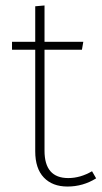

<svg xmlns="http://www.w3.org/2000/svg" viewBox="-20 -673 372 703"><path d="M317 -46 332 -20Q284 10 227 10Q172 10 140.5 -23Q109 -56 109 -119V-491H24V-520H109V-650L143 -653V-520H285L280 -491H143V-121Q143 -21 230 -21Q274 -21 317 -46Z"/></svg>

Font: Fira Sans UltraLight
Style: Regular
Weight: 200
Designer: Carrois Corporate & Edenspiekermann AG
Foundry: Carrois Corporate GbR & Edenspiekermann AG
Version: Version 4.106;PS 004.106;hotconv 1.0.70;makeotf.lib2.5.58329